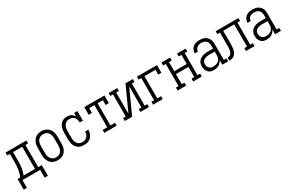

<svg xmlns="http://www.w3.org/2000/svg" viewBox="136 -1772 4729 3150"><g transform="rotate(-30 2500.0 -197.0)"><path d="M418 147V0H82V147H21V-55H71Q86 -88 95.5 -122Q105 -156 110 -190.5Q115 -225 116.5 -260.5Q118 -296 118 -331V-475H67V-530H463V-475H412V-55H479V147ZM352 -55V-475H178V-331Q178 -296 177 -261Q176 -226 171.5 -191Q167 -156 158 -122Q149 -88 136 -55Z M750 8Q724 8 697.5 2.5Q671 -3 648.5 -16.5Q626 -30 609 -51Q592 -72 581.5 -96.5Q571 -121 567 -147.5Q563 -174 563 -200V-330Q563 -357 567 -383Q571 -409 581.5 -433.5Q592 -458 609 -479Q626 -500 648.5 -513.5Q671 -527 697 -534Q723 -541 750 -541Q777 -541 803 -534Q829 -527 851.5 -513.5Q874 -500 891 -479Q908 -458 918.5 -433.5Q929 -409 933 -383Q937 -357 937 -330V-200Q937 -174 933 -147.5Q929 -121 918.5 -96.5Q908 -72 891 -51Q874 -30 851.5 -16.5Q829 -3 802.5 2.5Q776 8 750 8ZM750 -47Q769 -47 787.5 -51.5Q806 -56 821 -67Q836 -78 847 -93.5Q858 -109 864.5 -126.5Q871 -144 873.5 -162.5Q876 -181 876 -200V-330Q876 -349 873.5 -367.5Q871 -386 864.5 -404Q858 -422 847 -437.5Q836 -453 820 -463.5Q804 -474 785.5 -478.5Q767 -483 748 -483Q730 -483 711.5 -478Q693 -473 678 -462Q663 -451 652 -436Q641 -421 635 -403.5Q629 -386 626.5 -367.5Q624 -349 624 -330V-200Q624 -181 626.5 -162.5Q629 -144 635.5 -126.5Q642 -109 653 -93.5Q664 -78 679 -67Q694 -56 712.5 -51.5Q731 -47 750 -47Z M1247 8Q1221 8 1195 2.5Q1169 -3 1146.5 -17Q1124 -31 1107.5 -52Q1091 -73 1081 -97Q1071 -121 1067 -147.5Q1063 -174 1063 -200V-330Q1063 -355 1066.5 -380.5Q1070 -406 1078.5 -430Q1087 -454 1101.5 -475Q1116 -496 1136.5 -510.5Q1157 -525 1182 -531.5Q1207 -538 1232 -538Q1253 -538 1273 -534Q1293 -530 1311 -520.5Q1329 -511 1343.5 -496Q1358 -481 1368 -464V-530H1429V-349H1368Q1368 -374 1362 -399Q1356 -424 1340 -444Q1324 -464 1300 -473.5Q1276 -483 1250 -483Q1232 -483 1213.5 -478.5Q1195 -474 1179.5 -463Q1164 -452 1153 -436.5Q1142 -421 1135.5 -403.5Q1129 -386 1126.5 -367.5Q1124 -349 1124 -330V-200Q1124 -181 1126.5 -162.5Q1129 -144 1135 -126.5Q1141 -109 1151.5 -93.5Q1162 -78 1177 -67.5Q1192 -57 1210.5 -52Q1229 -47 1247 -47Q1272 -47 1296.5 -55.5Q1321 -64 1337.5 -82.5Q1354 -101 1362 -125Q1370 -149 1370 -174Q1370 -175 1370 -175Q1370 -175 1370 -176H1431Q1431 -175 1431 -174.5Q1431 -174 1431 -174Q1431 -150 1425.5 -126Q1420 -102 1409 -80Q1398 -58 1380.5 -40.5Q1363 -23 1341.5 -12Q1320 -1 1296 3.5Q1272 8 1247 8Z M1633 0V-55H1720V-475H1620V-385H1559V-530H1941V-385H1880V-475H1780V-55H1867V0Z M2021 0V-55H2071V-475H2021V-530H2183V-475H2132V-73L2340 -530H2479V-475H2429V-55H2479V0H2317V-55H2368V-457L2160 0Z M2556 0V-55H2607V-475H2556V-530H2937V-385H2876V-475H2668V-55H2740V0Z M3021 0V-55H3071V-475H3021V-530H3183V-475H3132V-302H3368V-475H3317V-530H3479V-475H3429V-55H3479V0H3317V-55H3368V-247H3132V-55H3183V0Z M3708 8Q3688 8 3668 4.5Q3648 1 3631 -8.5Q3614 -18 3600.5 -33Q3587 -48 3578.5 -66Q3570 -84 3566.5 -103.5Q3563 -123 3563 -143Q3563 -167 3569 -191.5Q3575 -216 3590 -236Q3605 -256 3626 -269.5Q3647 -283 3670.5 -291Q3694 -299 3718.5 -302Q3743 -305 3768 -305H3868V-362Q3868 -386 3861 -409.5Q3854 -433 3837 -450.5Q3820 -468 3796.5 -475.5Q3773 -483 3748 -483Q3727 -483 3706 -478Q3685 -473 3667.5 -460.5Q3650 -448 3640 -428.5Q3630 -409 3630 -387H3569Q3569 -409 3575.5 -430.5Q3582 -452 3594 -470.5Q3606 -489 3624 -502.5Q3642 -516 3662.5 -524Q3683 -532 3704.5 -535Q3726 -538 3748 -538Q3772 -538 3796 -534Q3820 -530 3841.5 -519.5Q3863 -509 3880.5 -492Q3898 -475 3909 -454Q3920 -433 3924.5 -409.5Q3929 -386 3929 -362V-55H3979V0H3868V-91Q3858 -67 3841.5 -47.5Q3825 -28 3803.5 -15.5Q3782 -3 3757.5 2.5Q3733 8 3708 8ZM3730 -47Q3757 -47 3783.5 -55Q3810 -63 3830 -81.5Q3850 -100 3859 -126.5Q3868 -153 3868 -180V-249H3768Q3751 -249 3734.5 -247.5Q3718 -246 3702 -241.5Q3686 -237 3671.5 -229.5Q3657 -222 3645.5 -209.5Q3634 -197 3629 -181Q3624 -165 3624 -149Q3624 -128 3631 -107.5Q3638 -87 3653 -73Q3668 -59 3688.5 -53Q3709 -47 3730 -47Z M4000 0V-55Q4015 -55 4029.5 -59Q4044 -63 4055.5 -73Q4067 -83 4075 -96Q4083 -109 4087.5 -123Q4092 -137 4094 -152Q4096 -167 4097 -182Q4098 -197 4098 -212Q4098 -227 4098 -242Q4098 -244 4098 -246Q4098 -248 4098 -250V-256Q4098 -258 4098 -260Q4098 -262 4098 -264V-475H4048V-530H4479V-475H4429V-55H4479V0H4317V-55H4368V-475H4159V-262Q4159 -262 4159 -261.5Q4159 -261 4159 -261V-260Q4159 -238 4158.5 -216Q4158 -194 4156.5 -172Q4155 -150 4150.5 -128.5Q4146 -107 4138 -86.5Q4130 -66 4116.5 -48Q4103 -30 4084.5 -18.5Q4066 -7 4044 -3.5Q4022 0 4000 0Z M4708 8Q4688 8 4668 4.5Q4648 1 4631 -8.5Q4614 -18 4600.5 -33Q4587 -48 4578.5 -66Q4570 -84 4566.5 -103.5Q4563 -123 4563 -143Q4563 -167 4569 -191.5Q4575 -216 4590 -236Q4605 -256 4626 -269.5Q4647 -283 4670.5 -291Q4694 -299 4718.5 -302Q4743 -305 4768 -305H4868V-362Q4868 -386 4861 -409.5Q4854 -433 4837 -450.5Q4820 -468 4796.5 -475.5Q4773 -483 4748 -483Q4727 -483 4706 -478Q4685 -473 4667.5 -460.5Q4650 -448 4640 -428.5Q4630 -409 4630 -387H4569Q4569 -409 4575.5 -430.5Q4582 -452 4594 -470.5Q4606 -489 4624 -502.5Q4642 -516 4662.5 -524Q4683 -532 4704.5 -535Q4726 -538 4748 -538Q4772 -538 4796 -534Q4820 -530 4841.5 -519.5Q4863 -509 4880.5 -492Q4898 -475 4909 -454Q4920 -433 4924.5 -409.5Q4929 -386 4929 -362V-55H4979V0H4868V-91Q4858 -67 4841.5 -47.5Q4825 -28 4803.5 -15.5Q4782 -3 4757.5 2.5Q4733 8 4708 8ZM4730 -47Q4757 -47 4783.5 -55Q4810 -63 4830 -81.5Q4850 -100 4859 -126.5Q4868 -153 4868 -180V-249H4768Q4751 -249 4734.5 -247.5Q4718 -246 4702 -241.5Q4686 -237 4671.5 -229.5Q4657 -222 4645.5 -209.5Q4634 -197 4629 -181Q4624 -165 4624 -149Q4624 -128 4631 -107.5Q4638 -87 4653 -73Q4668 -59 4688.5 -53Q4709 -47 4730 -47Z"/></g></svg>

Font: Iosevka Slab Light
Style: Regular
Weight: 300
Monospace: yes
Designer: Belleve Invis
Foundry: Belleve Invis
Version: Version 11.1.0; ttfautohint (v1.8.3)